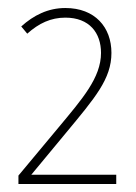

<svg xmlns="http://www.w3.org/2000/svg" viewBox="-20 -874 339 479"><path d="M270 -415V-438H58L145 -543C217 -630 258 -677 258 -742C258 -806 217 -854 143 -854C100 -854 64 -836 33 -808L48 -790C77 -816 107 -830 143 -830C203 -830 232 -792 232 -742C232 -680 185 -627 126 -556L26 -436V-415Z"/></svg>

Font: Noto Sans Condensed Thin
Style: Regular
Weight: 100
Width: 3
Designer: Monotype Design Team
Foundry: Monotype Imaging Inc.
Version: Version 2.013